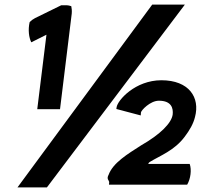

<svg xmlns="http://www.w3.org/2000/svg" viewBox="-20 -769 874 835"><path d="M682 -420C568 -420 491 -333 487 -302L486 -295L592 -267L593 -280C594 -289 633 -331 671 -331C726 -331 734 -298 731 -271C726 -234 678 -185 594 -137C535 -99 471 -61 452 -8C449 -3 445 7 452 15C452 15 452 18 455 22L454 34H794C809 9 814 -31 805 -56H625C625 -58 627 -62 632 -65C676 -92 738 -114 783 -174C805 -203 821 -231 828 -260C851 -345 802 -420 682 -420ZM142 -294H241L292 -710C293 -722 292 -733 290 -742C281 -745 273 -747 260 -746H246L132 -690C124 -686 116 -680 109 -673C101 -639 106 -605 116 -585L182 -618ZM184 46 784 -749H642L56 46Z"/></svg>

Font: Bluebird
Style: SfBdExtObl
Weight: 700
Designer: Jasper
Foundry: Cannot Into Space Fonts
Version: Version 0.98